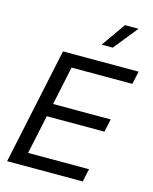

<svg xmlns="http://www.w3.org/2000/svg" viewBox="-143 -1094 948 1187"><g transform="rotate(15 331.0 -500.5)"><path d="M20 0 178 -745H662L644 -662H255L203 -415H572L554 -332H185L132 -83H522L504 0ZM398 -847 506 -1001H593L469 -847Z"/></g></svg>

Font: Plus Jakarta Display
Style: Italic
Weight: 400
Italic angle: -12°
Designer: Gumpita Rahayu
Foundry: Tokotype Studio
Version: Version 1.000